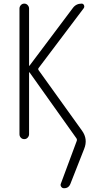

<svg xmlns="http://www.w3.org/2000/svg" viewBox="-20 -750 540 1035"><path d="M85 -26.4V-704.1Q85 -713.9 92.3 -722.2Q99.6 -730.5 110.8 -730.5Q122.1 -730.5 129.4 -722.2Q136.7 -713.9 136.7 -704.1V-396.5Q136.7 -395.5 137.7 -394.5L139.6 -396.5L372.1 -706.1Q389.6 -730.5 419.9 -730.5Q428.7 -730.5 432.6 -722.2Q436.5 -713.9 431.6 -706.1L188.5 -383.8Q183.6 -377.9 188.5 -371.1L421.9 -45.9Q455.1 0 433.6 52.7L359.4 241.2Q349.6 265.6 324.2 264.6Q315.4 264.6 310.1 256.8Q304.7 249 307.6 241.2L393.6 9.8Q396.5 2 391.6 -4.9L139.6 -359.4Q139.6 -360.4 137.7 -360.4Q136.7 -360.4 136.7 -359.4V-26.4Q136.7 -16.6 129.4 -8.3Q122.1 0 110.8 0Q99.6 0 92.3 -7.8Q85 -15.6 85 -26.4Z"/></svg>

Font: Rounded-X Mgen+ 1mn light
Style: Regular
Weight: 200
Designer: [Source Han Sans]
Ryoko NISHIZUKA  (kana & ideographs); Paul D. Hunt (Latin, Greek & Cyrillic); Wenlong ZHANG  (bopomofo
Version: Version 1.059.20150602